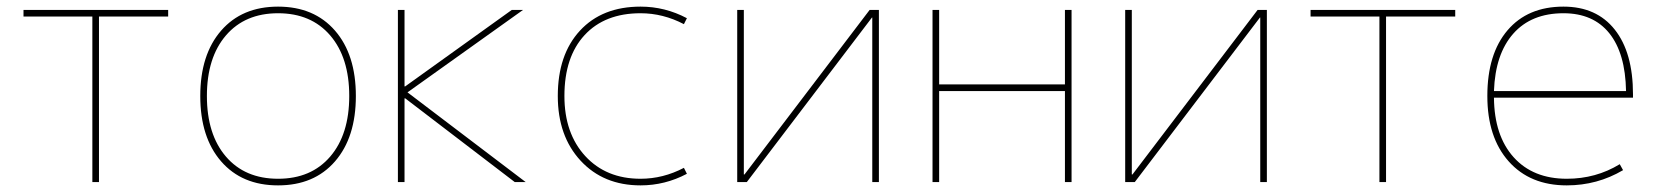

<svg xmlns="http://www.w3.org/2000/svg" viewBox="-20 -550 5004 580"><path d="M488 -500H279V0H259V-500H51V-520H488Z M648 -62.5Q585 -135 585 -260Q585 -385 648 -457.5Q711 -530 820 -530Q929 -530 992 -457.5Q1055 -385 1055 -260Q1055 -135 992 -62.5Q929 10 820 10Q711 10 648 -62.5ZM662.5 -77Q720 -10 820 -10Q920 -10 977.5 -77Q1035 -144 1035 -260Q1035 -376 977.5 -443Q920 -510 820 -510Q720 -510 662.5 -443Q605 -376 605 -260Q605 -144 662.5 -77Z M1202 -253V0H1182V-520H1202V-289H1204L1526 -520H1560L1211 -271L1568 0H1535L1204 -253Z M2046 -43 2055 -25Q1989 10 1915 10Q1803 10 1734 -64.5Q1665 -139 1665 -260Q1665 -385 1732 -457.5Q1799 -530 1915 -530Q1989 -530 2055 -495L2046 -477Q1983 -510 1915 -510Q1807 -510 1746 -444Q1685 -378 1685 -260Q1685 -147 1748 -78.5Q1811 -10 1915 -10Q1983 -10 2046 -43Z M2227 -23H2229L2607 -520H2635V0H2615V-497H2614L2236 0H2207V-520H2227Z M3217 -520V0H3197V-275H2817V0H2797V-520H2817V-295H3197V-520Z M3399 -23H3401L3779 -520H3807V0H3787V-497H3786L3408 0H3379V-520H3399Z M4376 -500H4167V0H4147V-500H3939V-520H4376Z M4493 -275H4892Q4890 -389 4841.5 -449.5Q4793 -510 4703 -510Q4606 -510 4551.5 -448.5Q4497 -387 4493 -275ZM4493 -255Q4494 -140 4552.5 -75Q4611 -10 4713 -10Q4801 -10 4873 -54L4883 -36Q4805 10 4713 10Q4602 10 4537.5 -62.5Q4473 -135 4473 -260Q4473 -387 4534 -458.5Q4595 -530 4703 -530Q4803 -530 4858 -460.5Q4913 -391 4913 -265V-255Z"/></svg>

Font: M PLUS 1p Thin
Style: Regular
Weight: 250
Version: Version 1.062